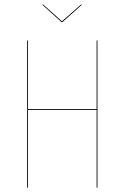

<svg xmlns="http://www.w3.org/2000/svg" viewBox="-20 -867 576 887"><path d="M355 -846.7 357.9 -844.7 268.1 -764.6H264.6L175.8 -844.7L178.7 -846.7L266.1 -768.6ZM426.3 0V-358.9H109.4V0H105.5V-680.2H109.4V-362.8H426.3V-680.2H430.2V0Z"/></svg>

Font: Fira Sans Compressed Four
Style: Regular
Weight: 100
Width: 1
Designer: Carrois Corporate & Edenspiekermann AG
Foundry: Carrois Corporate GbR & Edenspiekermann AG
Version: Version 4.203;PS 004.203;hotconv 1.0.88;makeotf.lib2.5.64775